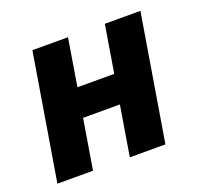

<svg xmlns="http://www.w3.org/2000/svg" viewBox="-96 -633 793 745"><g transform="rotate(-20 300.0 -260.0)"><path d="M21 0 107 -520H254L222 -325H374L406 -520H553L467 0H320L354 -206H202L168 0Z"/></g></svg>

Font: Iosevka Aile Heavy Oblique
Style: Regular
Weight: 900
Italic angle: -9°
Designer: Belleve Invis
Foundry: Belleve Invis
Version: Version 31.1.0; ttfautohint (v1.8.4)